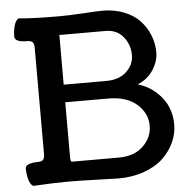

<svg xmlns="http://www.w3.org/2000/svg" viewBox="-53 -787 827 844"><g transform="rotate(-5 361.0 -364.5)"><path d="M59.6 5.4Q46.4 -2.4 40 -25.9Q33.7 -49.3 33.7 -74.2Q33.7 -85.9 49.8 -91.8Q65.9 -97.7 88.4 -97.7Q107.4 -97.7 113.3 -105.7Q119.1 -113.8 119.1 -128.4V-600.1Q119.1 -614.7 113.3 -622.8Q107.4 -630.9 88.4 -630.9Q33.7 -630.9 33.7 -656.2Q33.7 -680.2 40 -703.4Q46.4 -726.6 59.6 -733.9Q124 -727.5 239.3 -727.5Q281.7 -727.5 345.7 -731.4Q409.7 -735.4 430.2 -735.4Q482.9 -735.4 525.9 -718Q568.8 -700.7 595.2 -671.9Q621.6 -643.1 635.7 -607.2Q649.9 -571.3 649.9 -532.7Q649.9 -493.2 625.2 -455.1Q600.6 -417 556.2 -399.4Q605 -384.3 638.7 -352.8Q672.4 -321.3 686.5 -285.4Q700.7 -249.5 700.7 -210.4Q700.7 -169.4 683.3 -131.3Q666 -93.3 633.8 -62.5Q601.6 -31.7 550 -13.2Q498.5 5.4 435.5 5.4Q423.8 5.4 346.2 2.7Q268.6 0 211.9 0Q152.8 0 59.6 5.4ZM420.4 -348.6H231.9V-105Q231.9 -85.9 238.8 -85.9H444.8Q513.7 -85.9 553.2 -124Q592.8 -162.1 592.8 -213.9Q592.8 -268.6 547.9 -308.6Q502.9 -348.6 420.4 -348.6ZM231.9 -426.3H420.4Q476.6 -426.3 509.3 -457Q542 -487.8 542 -529.3Q542 -576.2 513.7 -610.8Q485.4 -645.5 435.1 -645.5H231.9Z"/></g></svg>

Font: Coustard
Style: Regular
Weight: 400
Foundry: vernon adams
Version: Version 1.001